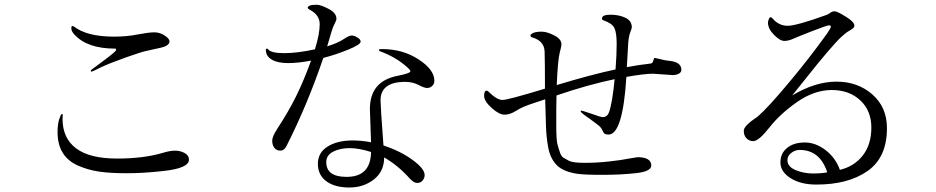

<svg xmlns="http://www.w3.org/2000/svg" viewBox="-20 -791 4040 829"><path d="M228.5 -220.7Q228.5 -254.9 235.8 -276.9Q243.2 -298.8 247.1 -298.8Q251 -298.8 251 -293.9L250 -278.3Q250 -194.3 308.6 -150.4Q367.2 -106.4 485.4 -106.4Q602.5 -106.4 685.5 -131.8Q714.8 -140.6 736.3 -140.6Q757.8 -140.6 776.9 -130.4Q795.9 -120.1 795.9 -101.6Q795.9 -64.5 685.5 -52.7Q600.6 -43 527.3 -43Q454.1 -43 406.2 -50.3Q358.4 -57.6 316.4 -76.2Q228.5 -115.2 228.5 -220.7ZM288.1 -668Q288.1 -678.7 292 -678.7Q294.9 -678.7 298.8 -676.8Q355.5 -632.8 472.7 -632.8Q529.3 -632.8 576.2 -642.6Q623 -651.4 646.5 -651.4Q669.9 -651.4 690.9 -637.7Q711.9 -624 711.9 -612.3Q711.9 -592.8 669.9 -584Q653.3 -580.1 638.7 -577.1L617.2 -572.3Q594.7 -568.4 523.4 -543Q452.1 -517.6 415 -500Q377.9 -481.4 375 -481.4Q372.1 -481.4 372.1 -485.4L374 -489.3Q380.9 -495.1 431.6 -532.2Q481.4 -569.3 481.4 -575.2Q481.4 -581.1 477.5 -581.1Q355.5 -581.1 300.8 -642.6Q288.1 -656.2 288.1 -668Z M1127.9 -575.2Q1127.9 -581.1 1132.8 -581.1Q1134.8 -581.1 1137.7 -578.1Q1150.4 -561.5 1207 -561.5Q1263.7 -561.5 1339.8 -578.1Q1360.4 -644.5 1360.4 -686.5Q1360.4 -727.5 1315.4 -750Q1308.6 -754.9 1308.6 -756.8Q1308.6 -770.5 1347.7 -770.5Q1364.3 -770.5 1398.4 -752.9Q1432.6 -735.4 1432.6 -710Q1432.6 -703.1 1425.8 -690.4Q1418 -676.8 1411.1 -653.3Q1404.3 -629.9 1392.6 -590.8Q1439.5 -605.5 1463.9 -622.1Q1487.3 -637.7 1498 -637.7Q1508.8 -637.7 1522.9 -629.4Q1537.1 -621.1 1537.1 -611.3Q1537.1 -598.6 1483.4 -576.7Q1429.7 -554.7 1376 -541Q1306.6 -336.9 1215.8 -158.2Q1206.1 -140.6 1190.4 -140.6Q1173.8 -140.6 1164.6 -152.8Q1155.3 -165 1155.3 -183.6Q1155.3 -201.2 1176.8 -234.4Q1226.6 -310.5 1259.3 -377Q1292 -443.4 1323.2 -529.3Q1267.6 -518.6 1223.6 -518.6Q1178.7 -518.6 1153.3 -533.7Q1127.9 -548.8 1127.9 -575.2ZM1352.5 -84Q1352.5 -131.8 1394.5 -158.2Q1436.5 -184.6 1502.9 -184.6Q1540 -184.6 1582 -176.8L1577.1 -320.3Q1577.1 -441.4 1698.2 -463.9Q1752 -474.6 1752 -483.4Q1752 -489.3 1734.4 -503.9Q1688.5 -544.9 1619.1 -570.3Q1616.2 -572.3 1616.2 -576.2Q1616.2 -579.1 1629.9 -579.1Q1718.8 -579.1 1787.1 -534.7Q1855.5 -490.2 1855.5 -442.4Q1855.5 -428.7 1846.2 -419.9Q1836.9 -411.1 1824.2 -411.1Q1811.5 -411.1 1786.1 -424.8Q1760.7 -437.5 1729.5 -437.5Q1623 -437.5 1623 -357.4Q1623 -333 1635.7 -163.1Q1709 -138.7 1761.2 -100.6Q1813.5 -62.5 1813.5 -35.2Q1813.5 -22.5 1804.7 -11.7Q1795.9 -1 1781.2 -1Q1766.6 -1 1748 -21.5Q1698.2 -77.1 1638.7 -111.3Q1638.7 -50.8 1594.2 -16.1Q1549.8 18.6 1488.3 18.6Q1425.8 18.6 1389.2 -8.3Q1352.5 -35.2 1352.5 -84ZM1388.7 -90.8Q1388.7 -27.3 1476.6 -27.3Q1580.1 -27.3 1582 -133.8V-134.8Q1530.3 -151.4 1489.3 -151.4Q1448.2 -151.4 1418.5 -136.2Q1388.7 -121.1 1388.7 -90.8Z M2070.3 -377Q2070.3 -399.4 2081.1 -399.4Q2085 -399.4 2087.9 -396.5Q2125 -359.4 2149.4 -359.4Q2172.9 -359.4 2333 -408.2Q2333 -520.5 2331.5 -567.9Q2330.1 -615.2 2276.4 -629.9Q2270.5 -631.8 2270.5 -637.7Q2270.5 -643.6 2282.7 -648.9Q2294.9 -654.3 2318.4 -654.3Q2341.8 -654.3 2373 -638.2Q2404.3 -622.1 2404.3 -599.6Q2404.3 -591.8 2396.5 -562.5Q2388.7 -533.2 2383.8 -423.8Q2532.2 -468.8 2637.7 -491.2Q2642.6 -552.7 2642.6 -601.6Q2642.6 -649.4 2632.8 -669.9Q2623 -690.4 2585.9 -703.1Q2579.1 -705.1 2579.1 -710.9Q2579.1 -727.5 2616.2 -727.5Q2652.3 -727.5 2680.2 -714.4Q2708 -701.2 2708 -672.9Q2708 -668.9 2701.2 -651.4Q2694.3 -632.8 2692.4 -604Q2690.4 -575.2 2686.5 -501Q2735.4 -510.7 2789.1 -516.6Q2797.9 -517.6 2800.8 -529.3Q2803.7 -541 2806.6 -541Q2809.6 -541 2829.1 -536.1Q2848.6 -530.3 2870.1 -528.3Q2921.9 -523.4 2921.9 -489.3Q2921.9 -478.5 2910.6 -472.7Q2899.4 -466.8 2884.8 -466.8L2799.8 -472.7Q2762.7 -472.7 2684.6 -459Q2668.9 -210 2607.4 -210Q2595.7 -210 2590.8 -213.4Q2585.9 -216.8 2582 -226.6Q2577.1 -236.3 2571.8 -242.7Q2566.4 -249 2527.3 -277.3Q2487.3 -304.7 2487.3 -309.6Q2487.3 -313.5 2490.2 -313.5Q2493.2 -313.5 2534.2 -299.8Q2574.2 -285.2 2582 -285.2Q2601.6 -285.2 2609.4 -305.7Q2624 -346.7 2633.8 -449.2Q2520.5 -425.8 2382.8 -378.9L2381.8 -312.5V-250Q2381.8 -187.5 2386.7 -168.9Q2391.6 -150.4 2397.5 -133.3Q2403.3 -116.2 2411.6 -110.8Q2419.9 -105.5 2436.5 -96.7Q2453.1 -87.9 2504.9 -87.9Q2556.6 -87.9 2609.9 -93.8Q2663.1 -99.6 2696.3 -106.4Q2729.5 -112.3 2732.4 -112.3Q2792 -112.3 2792 -76.2Q2792 -50.8 2727.1 -43.5Q2662.1 -36.1 2581.1 -36.1Q2499 -36.1 2469.7 -41Q2409.2 -50.8 2382.3 -79.6Q2355.5 -108.4 2347.2 -153.3Q2338.9 -198.2 2337.4 -245.1Q2335.9 -292 2334 -362.3Q2326.2 -359.4 2281.2 -344.7Q2235.4 -330.1 2209 -313Q2182.6 -295.9 2158.7 -295.9Q2134.8 -295.9 2102.5 -325.2Q2070.3 -354.5 2070.3 -377Z M3191.4 -226.6Q3191.4 -248 3252 -288.1Q3295.9 -326.2 3385.7 -433.6Q3475.6 -541 3549.8 -644.5Q3567.4 -669.9 3567.4 -675.8Q3567.4 -681.6 3559.6 -681.6Q3550.8 -681.6 3486.8 -656.7Q3422.9 -631.8 3403.3 -623Q3383.8 -614.3 3366.2 -614.3Q3347.7 -614.3 3321.8 -640.6Q3295.9 -667 3295.9 -693.4Q3295.9 -699.2 3299.3 -708Q3302.7 -716.8 3306.6 -716.8Q3310.5 -716.8 3315.4 -711.9Q3341.8 -679.7 3380.9 -679.7Q3418.9 -679.7 3548.8 -726.6Q3554.7 -728.5 3564.5 -735.4Q3573.2 -742.2 3584 -742.2Q3594.7 -742.2 3631.8 -719.2Q3668.9 -696.3 3668.9 -680.7Q3668.9 -673.8 3663.1 -668.9Q3657.2 -664.1 3645.5 -657.2Q3632.8 -650.4 3611.8 -630.9Q3590.8 -611.3 3551.3 -564.9Q3511.7 -518.6 3463.9 -458Q3416 -397.5 3400.4 -378.9Q3500 -438.5 3591.8 -438.5Q3683.6 -438.5 3746.6 -383.3Q3809.6 -328.1 3809.6 -237.3Q3809.6 -111.3 3726.1 -52.7Q3642.6 5.9 3504.9 5.9Q3436.5 5.9 3393.1 -22Q3349.6 -49.8 3349.6 -89.8Q3349.6 -128.9 3378.4 -152.3Q3407.2 -175.8 3455.1 -175.8Q3502 -175.8 3544.9 -142.6Q3587.9 -109.4 3606.4 -57.6Q3668 -72.3 3705.1 -119.6Q3742.2 -167 3742.2 -240.2Q3742.2 -313.5 3694.3 -357.9Q3646.5 -402.3 3571.3 -402.3Q3496.1 -402.3 3422.4 -351.1Q3348.6 -299.8 3302.7 -241.2Q3255.9 -181.6 3232.4 -181.6Q3215.8 -181.6 3203.6 -193.4Q3191.4 -205.1 3191.4 -226.6ZM3379.9 -99.6Q3379.9 -71.3 3415 -56.6Q3450.2 -42 3489.3 -42Q3528.3 -42 3551.8 -46.9Q3520.5 -143.6 3432.6 -143.6Q3413.1 -143.6 3396.5 -130.9Q3379.9 -118.2 3379.9 -99.6Z"/></svg>

Font: GenEi Koburi Mincho v6
Style: Regular
Weight: 400
Designer: o_tamon (Modified)
Foundry: o_tamon / Adobe Systems Incorporated
Version: Version 6.1